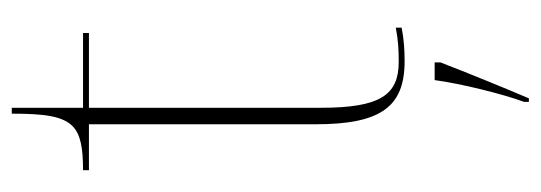

<svg xmlns="http://www.w3.org/2000/svg" viewBox="-316 -381 918 326"><g transform="rotate(-90 143.0 -218.0)"><path d="M202 10C220 10 238 9 259 5V-5C238 -1 223 0 201 0C145 0 123 -31 123 -132V-526H250V-536H123V-657H113C113 -602 109 -570 91 -553C77 -540 54 -536 17 -536V-526H95V-141C95 -30 125 10 202 10ZM133 213V221H139C157 179 183 115 200 71V61H170C164 106 146 178 133 213Z"/></g></svg>

Font: Noto Serif Display Thin
Style: Regular
Weight: 100
Designer: Monotype Design Team
Foundry: Monotype Imaging Inc.
Version: Version 2.009